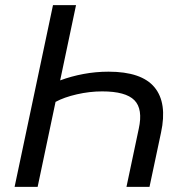

<svg xmlns="http://www.w3.org/2000/svg" viewBox="-20 -730 714 750"><path d="M127 0H37L187 -710H277L215 -416Q258 -432 306 -441Q354 -450 404 -450Q533 -450 583.5 -389Q634 -328 609 -212L564 0H474L522 -227Q539 -304 505 -338.5Q471 -373 379 -373Q330 -373 280 -361.5Q230 -350 197 -332Z"/></svg>

Font: Raleway Medium
Style: Italic
Weight: 500
Italic angle: -12°
Designer: Matt McInerney, Pablo Impallari, Rodrigo Fuenzalida
Foundry: Matt McInerney, Pablo Impallari, Rodrigo Fuenzalida
Version: Version 4.026